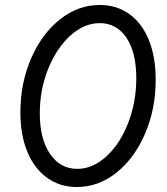

<svg xmlns="http://www.w3.org/2000/svg" viewBox="-20 -736 670 772"><path d="M62 -284Q62 -402 105 -501Q148 -600 221 -658Q294 -716 381 -716Q449 -716 500 -679.5Q551 -643 578.5 -575Q606 -507 606 -416Q606 -298 563.5 -199Q521 -100 448.5 -42Q376 16 289 16Q221 16 169.5 -21Q118 -58 90 -125.5Q62 -193 62 -284ZM291 -57Q353 -57 408 -107.5Q463 -158 495.5 -242Q528 -326 528 -422Q528 -525 488.5 -584Q449 -643 381 -643Q318 -643 262.5 -592.5Q207 -542 173.5 -458.5Q140 -375 140 -280Q140 -178 181 -117.5Q222 -57 291 -57Z"/></svg>

Font: MedMera Sans
Style: Italic
Weight: 400
Italic angle: -11°
Designer: Kasper Nordkvist
Foundry: UNCUT.wtf
Version: Version 1.300